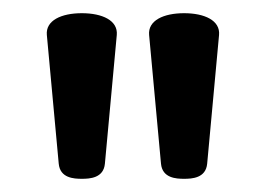

<svg xmlns="http://www.w3.org/2000/svg" viewBox="-20 -750 403 291"><path d="M157 -697C159 -719 135 -730 104 -730C73 -730 49 -719 51 -697L69 -502C71 -480 92 -479 104 -479C116 -479 137 -480 139 -502ZM312 -697C314 -719 290 -730 259 -730C228 -730 204 -719 206 -697L224 -502C226 -480 247 -479 259 -479C271 -479 292 -480 294 -502Z"/></svg>

Font: Berkshire Swash
Style: Regular
Weight: 700
Designer: Astigmatic (AOETI)
Foundry: Astigmatic (AOETI)
Version: Version 1.000